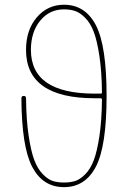

<svg xmlns="http://www.w3.org/2000/svg" viewBox="-20 -770 540 810"><path d="M405.3 -375Q410.2 -375 410.2 -379.9Q409.2 -468.8 399.4 -533.7Q389.6 -598.6 375.5 -635.7Q361.3 -672.9 339.4 -694.8Q317.4 -716.8 296.9 -723.6Q276.4 -730.5 250 -730.5Q188.5 -730.5 149.4 -682.6Q110.4 -634.8 110.4 -559.6Q110.4 -375 379.9 -375ZM250 19.5Q161.1 19.5 116.2 -65.4Q71.3 -150.4 70.3 -355.5Q70.3 -365.2 80.1 -365.2Q89.8 -365.2 89.8 -356.4Q90.8 -265.6 100.6 -199.2Q110.4 -132.8 124.5 -95.2Q138.7 -57.6 160.6 -35.2Q182.6 -12.7 203.1 -6.3Q223.6 0 250 0Q276.4 0 296.9 -6.3Q317.4 -12.7 339.4 -34.7Q361.3 -56.6 375.5 -93.8Q389.6 -130.9 399.4 -195.8Q409.2 -260.7 410.2 -349.6Q410.2 -354.5 405.3 -355.5H379.9Q89.8 -355.5 89.8 -559.6Q89.8 -643.6 135.3 -696.8Q180.7 -750 250 -750Q339.8 -750 384.8 -663.1Q429.7 -576.2 429.7 -365.2Q429.7 -154.3 384.8 -67.4Q339.8 19.5 250 19.5Z"/></svg>

Font: Rounded-X Mgen+ 2m thin
Style: Regular
Weight: 100
Designer: [Source Han Sans]
Ryoko NISHIZUKA  (kana & ideographs); Paul D. Hunt (Latin, Greek & Cyrillic); Wenlong ZHANG  (bopomofo
Version: Version 1.059.20150602